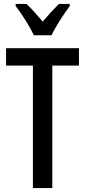

<svg xmlns="http://www.w3.org/2000/svg" viewBox="-20 -960 435 980"><path d="M153 -780H243C264 -825 306 -889 336 -929V-940H281C250 -909 231 -889 198 -850C169 -884 139 -918 115 -940H60V-929C94 -885 133 -823 153 -780ZM247 0V-625H383V-714H11V-625H148V0Z"/></svg>

Font: Noto Sans Myanmar ExtraCondensed Medium
Style: Regular
Weight: 500
Width: 2
Designer: Monotype Design Team
Foundry: Monotype Imaging Inc.
Version: Version 2.107